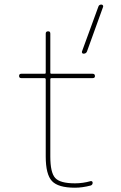

<svg xmlns="http://www.w3.org/2000/svg" viewBox="-20 -830 540 859"><path d="M75.2 -480.5Q65.4 -480.5 65.4 -490.2Q65.4 -500 75.2 -500H179.7Q184.6 -500 184.6 -504.9V-679.7Q184.6 -689.5 194.8 -689.9Q205.1 -690.4 205.1 -679.7V-504.9Q205.1 -500 210 -500H394.5Q404.3 -500 404.8 -490.2Q405.3 -480.5 394.5 -480.5H210Q205.1 -480.5 205.1 -474.6V-129.9Q205.1 -57.6 227.1 -33.7Q249 -9.8 315.4 -9.8Q350.6 -9.8 384.8 -19.5Q388.7 -20.5 391.6 -18.6Q394.5 -16.6 394.5 -12.7Q394.5 -2.9 385.7 0Q348.6 9.8 315.4 9.8Q240.2 9.8 212.4 -20Q184.6 -49.8 184.6 -129.9V-474.6Q184.6 -479.5 179.7 -480.5ZM353.5 -589.8Q349.6 -589.8 347.7 -592.8Q345.7 -595.7 346.7 -599.6L419.9 -799.8Q422.9 -809.6 433.6 -809.6Q437.5 -809.6 439.9 -806.6Q442.4 -803.7 441.4 -799.8L369.1 -599.6Q365.2 -589.8 353.5 -589.8Z"/></svg>

Font: Rounded-X Mgen+ 1mn thin
Style: Regular
Weight: 100
Designer: [Source Han Sans]
Ryoko NISHIZUKA  (kana & ideographs); Paul D. Hunt (Latin, Greek & Cyrillic); Wenlong ZHANG  (bopomofo
Version: Version 1.059.20150602